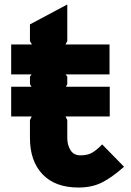

<svg xmlns="http://www.w3.org/2000/svg" viewBox="-20 -829 585 859"><path d="M437 -183 535 -83Q482 -36 437 -13Q392 10 331 10Q227 10 170.5 -49Q114 -108 114 -212V-292L122 -308H30V-441H121L114 -452V-486L121 -496H30V-630H123L114 -645V-720L281 -809V-645L273 -630H470V-496H274L281 -486V-452L275 -441H471V-308H273L281 -292V-212Q281 -180 295.5 -157Q310 -134 340 -134Q371 -134 391.5 -145.5Q412 -157 437 -183Z"/></svg>

Font: Sinkin Sans 700 Bold
Style: Bold
Weight: 700
Designer: Keith Bates
Foundry: K-Type
Version: Sinkin Sans (version 1.0)  by Keith Bates   •   © 2014   www